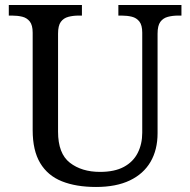

<svg xmlns="http://www.w3.org/2000/svg" viewBox="-20 -734 757 764"><path d="M362 10Q283 10 226.5 -12.5Q170 -35 140 -85Q110 -135 110 -216V-604Q110 -634 98.5 -648.5Q87 -663 68.5 -667.5Q50 -672 28 -672H15V-714H306V-672H293Q271 -672 252 -667Q233 -662 222 -647Q211 -632 211 -600V-210Q211 -123 258 -86.5Q305 -50 378 -50Q436 -50 473 -70Q510 -90 528 -125.5Q546 -161 546 -206V-604Q546 -634 534.5 -648.5Q523 -663 504.5 -667.5Q486 -672 464 -672H451V-714H702V-672H689Q667 -672 648 -667Q629 -662 618 -647Q607 -632 607 -600V-204Q607 -138 579 -90Q551 -42 496.5 -16Q442 10 362 10Z"/></svg>

Font: Noto Serif Hebrew
Style: Regular
Weight: 400
Designer: Monotype Design Team
Foundry: Monotype Imaging Inc.
Version: Version 2.003